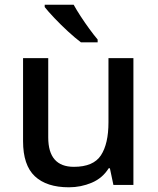

<svg xmlns="http://www.w3.org/2000/svg" viewBox="-20 -786 670 816"><path d="M547 -539V0H462L447 -71H442Q416 -29 370 -9.5Q324 10 273 10Q178 10 128 -37Q78 -84 78 -186V-539H185V-202Q185 -77 294 -77Q377 -77 409 -126Q441 -175 441 -266V-539ZM293 -766Q305 -744 323 -716.5Q341 -689 360 -663Q379 -637 395 -618V-606H324Q300 -624 269.5 -652Q239 -680 211.5 -709Q184 -738 170 -756V-766Z"/></svg>

Font: Noto Sans Sinhala Medium
Style: Regular
Weight: 500
Designer: Jelle Bosma - Monotype Design Team
Foundry: Monotype Imaging Inc.
Version: Version 2.006; ttfautohint (v1.8.4.7-5d5b)